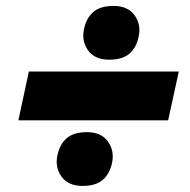

<svg xmlns="http://www.w3.org/2000/svg" viewBox="-20 -622 624 632"><path d="M340 -425.5Q291.5 -425.5 269.8 -456.5Q248 -487.5 256.5 -526Q264 -562.5 287 -582.5Q310 -602.5 354 -602.5Q400.5 -602.5 422.8 -572Q445 -541.5 436.5 -502Q429.5 -466 406.5 -445.8Q383.5 -425.5 340 -425.5ZM40.5 -226 75 -386.5H568.5L533.5 -226ZM252 -10Q204 -10 182.2 -41Q160.5 -72 169 -110.5Q176.5 -147 199.5 -167Q222.5 -187 266.5 -187Q313 -187 335 -156.5Q357 -126 349 -86.5Q341.5 -50.5 318.5 -30.2Q295.5 -10 252 -10Z"/></svg>

Font: Commissioner ExtraBold
Style: Italic
Weight: 800
Italic angle: -12°
Designer: Kostas Bartsokas
Foundry: Kostas Bartsokas
Version: Version 1.000; ttfautohint (v1.8.3)